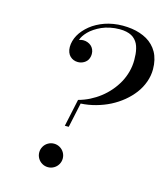

<svg xmlns="http://www.w3.org/2000/svg" viewBox="-114 -848 823 947"><g transform="rotate(15 297.5 -375.0)"><path d="M294 -335 267 -209H247L277 -349Q306.1 -356.8 333.7 -370.6Q361.2 -384.5 385.2 -403.1Q409.2 -421.6 429.4 -445.1Q449.5 -468.5 463.8 -494.5Q478.1 -520.5 486.1 -550.2Q494 -579.9 494 -610Q494 -626.8 492.7 -640.6Q491.4 -654.4 488.1 -667.9Q484.9 -681.4 479.6 -691.9Q474.2 -702.4 465.9 -711.4Q457.5 -720.5 446.4 -726.4Q435.2 -732.4 420 -735.7Q404.8 -739 386 -739Q361 -739 337.3 -734.1Q313.6 -729.1 295 -720.8Q276.4 -712.4 260.4 -701.8Q244.4 -691.1 233.2 -679.6Q222 -668 214.8 -656.9Q207.6 -645.8 205 -636Q205.8 -636.1 208.5 -637Q211.2 -637.9 213.4 -638.4Q215.6 -639 219.4 -639.5Q223.1 -640 227 -640Q238 -640 248.2 -636.2Q258.4 -632.5 266.4 -625.7Q274.4 -618.9 279.2 -608.3Q284 -597.8 284 -585Q284 -573.5 280.4 -563.9Q276.9 -554.2 271.1 -547.9Q265.4 -541.6 257.8 -537.2Q250.2 -532.9 242.5 -530.9Q234.8 -529 227 -529Q215.6 -529 205.4 -533Q195.2 -537 187.3 -544.6Q179.4 -552.1 174.7 -564.1Q170 -576.1 170 -591Q170 -606.2 174.3 -621.8Q178.6 -637.4 186.7 -652.1Q194.8 -666.8 206.8 -680.5Q218.8 -694.2 233.5 -706.2Q248.2 -718.2 266.6 -728.2Q284.9 -738.1 305 -745.2Q325.1 -752.2 348.4 -756.1Q371.8 -760 396 -760Q420.1 -760 442 -756.9Q463.9 -753.9 483.9 -747.2Q504 -740.6 520.9 -730.9Q537.9 -721.1 551.6 -707.2Q565.4 -693.4 575 -676.2Q584.6 -659 589.8 -637.1Q595 -615.2 595 -590Q595 -557 583.4 -524.9Q571.9 -492.8 551.4 -465.6Q531 -438.4 502.6 -414.9Q474.1 -391.5 441 -374.6Q407.9 -357.8 370.1 -347.4Q332.2 -337 294 -335ZM167.1 -19.9Q159 -33.8 159 -50Q159 -66.2 167.1 -80.1Q175.1 -93.9 188.9 -101.9Q202.8 -110 219 -110Q235.2 -110 249.1 -101.9Q262.9 -93.9 270.9 -80.1Q279 -66.2 279 -50Q279 -33.8 270.9 -19.9Q262.9 -6.1 249.1 1.9Q235.2 10 219 10Q202.8 10 188.9 1.9Q175.1 -6.1 167.1 -19.9Z"/></g></svg>

Font: Bodoni* 11
Style: Italic
Weight: 400
Italic angle: -13°
Version: Version 1.002